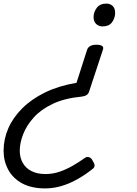

<svg xmlns="http://www.w3.org/2000/svg" viewBox="-181 -535 763 1069"><path d="M357 -286Q378 -286 387.5 -279Q397 -272 392 -258L315 -25Q311 -12 300.5 -5.5Q290 1 273 3Q178 12 112 43.5Q46 75 6 120Q-34 165 -52.5 213.5Q-71 262 -71 304Q-71 343 -54 372.5Q-37 402 -5 418Q27 434 72 434Q114 434 152.5 420.5Q191 407 226 386.5Q261 366 292 344Q303 336 315.5 340.5Q328 345 335 360Q345 375 345.5 386Q346 397 334 406Q290 441 245 465.5Q200 490 156.5 502Q113 514 71 514Q-6 514 -57.5 486Q-109 458 -135 410Q-161 362 -161 304Q-161 240 -135 180Q-109 120 -57.5 68.5Q-6 17 69.5 -20Q145 -57 245 -74L304 -258Q309 -272 322 -279Q335 -286 357 -286ZM412 -515Q432 -515 446 -502Q460 -489 460 -463Q460 -436 443.5 -412Q427 -388 389 -388Q369 -388 354.5 -401.5Q340 -415 340 -440Q340 -467 357.5 -491Q375 -515 412 -515Z"/></svg>

Font: Playwrite AU VIC
Style: Regular
Weight: 400
Designer: Veronika Burian, José Scaglione
Foundry: TypeTogether
Version: Version 1.002